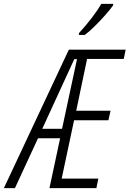

<svg xmlns="http://www.w3.org/2000/svg" viewBox="-89 -970 668 990"><path d="M-69 0 266 -714H559L549 -666H360L304 -399H481L470 -350H293L229 -49H418L408 0H166L221 -257H107L-12 0ZM129 -306H231L308 -665H294ZM318 -799Q353 -837 384 -877.5Q415 -918 433 -950H495L494 -942Q480 -922 453.5 -892Q427 -862 398.5 -834Q370 -806 348 -790H318Z"/></svg>

Font: Noto Sans ExtraCondensed Light
Style: Italic
Weight: 300
Width: 2
Italic angle: -12°
Designer: Monotype Design Team
Foundry: Monotype Imaging Inc.
Version: Version 2.013; ttfautohint (v1.8.4.7-5d5b)